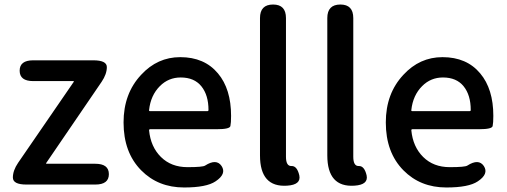

<svg xmlns="http://www.w3.org/2000/svg" viewBox="-20 -817 2245 850"><path d="M97 0Q37 0 37 -31Q37 -62 60 -96L306 -454Q309 -458 304 -458H127Q67 -458 67 -504Q67 -550 127 -550H393Q453 -550 453 -520Q453 -489 430 -455L185 -96Q182 -92 187 -92H402Q462 -92 462 -46Q462 0 402 0Z M795 13Q680 13 605 -63Q527 -142 527 -275Q527 -403 605 -486Q677 -564 778 -564Q885 -564 945 -492Q1003 -423 1003 -304Q1003 -273 1000 -259Q997 -245 941 -245H645Q640 -245 640 -240Q647 -167 692.5 -122Q738 -77 810 -77Q878 -77 888 -84Q938 -116 961 -82Q984 -47 934 -14Q894 13 795 13ZM640 -330Q639 -325 644 -325H898Q903 -325 903 -330Q903 -396 871.5 -435Q840 -474 780 -474Q726 -474 688 -436Q647 -395 640 -330Z M1131 -129V-737Q1131 -797 1189 -797Q1246 -797 1246 -737V-123Q1246 -81 1270.5 -82Q1295 -83 1305 -41Q1314 1 1251 5Q1131 13 1131 -129Z M1429 -129V-737Q1429 -797 1487 -797Q1544 -797 1544 -737V-123Q1544 -81 1568.5 -82Q1593 -83 1603 -41Q1612 1 1549 5Q1429 13 1429 -129Z M1956 13Q1841 13 1766 -63Q1688 -142 1688 -275Q1688 -403 1766 -486Q1838 -564 1939 -564Q2046 -564 2106 -492Q2164 -423 2164 -304Q2164 -273 2161 -259Q2158 -245 2102 -245H1806Q1801 -245 1801 -240Q1808 -167 1853.5 -122Q1899 -77 1971 -77Q2039 -77 2049 -84Q2099 -116 2122 -82Q2145 -47 2095 -14Q2055 13 1956 13ZM1801 -330Q1800 -325 1805 -325H2059Q2064 -325 2064 -330Q2064 -396 2032.5 -435Q2001 -474 1941 -474Q1887 -474 1849 -436Q1808 -395 1801 -330Z"/></svg>

Font: Resource Han Rounded CN Medium
Style: Regular
Weight: 500
Designer: Cyano Hao (round all glyphs); Ryoko NISHIZUKA 西塚涼子 (kana, bopomofo & ideographs); Paul D. Hunt (Latin, Greek & Cyrillic)
Foundry: Cyano Hao
Version: 0.990